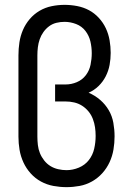

<svg xmlns="http://www.w3.org/2000/svg" viewBox="-20 -763 540 791"><path d="M254 8Q227 8 200 3Q173 -2 149 -15Q125 -28 106.5 -48.5Q88 -69 76.5 -94Q65 -119 60.5 -146Q56 -173 56 -200V-535Q56 -562 60 -588.5Q64 -615 74.5 -639.5Q85 -664 102.5 -684.5Q120 -705 143 -718.5Q166 -732 192.5 -737.5Q219 -743 246 -743Q272 -743 298 -738Q324 -733 346.5 -721Q369 -709 387 -689.5Q405 -670 416 -646.5Q427 -623 431.5 -597Q436 -571 436 -545Q436 -520 431.5 -495.5Q427 -471 415.5 -448.5Q404 -426 386 -408.5Q368 -391 345 -381Q371 -370 392.5 -351.5Q414 -333 428 -309Q442 -285 447 -257Q452 -229 452 -201Q452 -174 447.5 -147Q443 -120 431.5 -95Q420 -70 401.5 -49.5Q383 -29 359 -15.5Q335 -2 308 3Q281 8 254 8ZM254 -62Q280 -62 305 -72.5Q330 -83 346 -103.5Q362 -124 368 -150Q374 -176 374 -203Q374 -221 371.5 -238.5Q369 -256 362.5 -273Q356 -290 344.5 -304Q333 -318 318 -327.5Q303 -337 285.5 -341Q268 -345 250 -345H207V-415H250Q274 -415 296.5 -424.5Q319 -434 333.5 -453Q348 -472 353 -496Q358 -520 358 -544Q358 -568 352.5 -592Q347 -616 332 -635.5Q317 -655 293.5 -664Q270 -673 246 -673Q229 -673 212.5 -669Q196 -665 182.5 -655Q169 -645 159 -631Q149 -617 143.5 -601Q138 -585 136 -568.5Q134 -552 134 -535V-200Q134 -183 136 -165.5Q138 -148 144.5 -132Q151 -116 162 -102Q173 -88 187.5 -79Q202 -70 219.5 -66Q237 -62 254 -62Z"/></svg>

Font: HulyMono
Style: Regular
Weight: 400
Monospace: yes
Designer: Belleve Invis
Foundry: Belleve Invis
Version: Version 33.2.5; ttfautohint (v1.8.4)